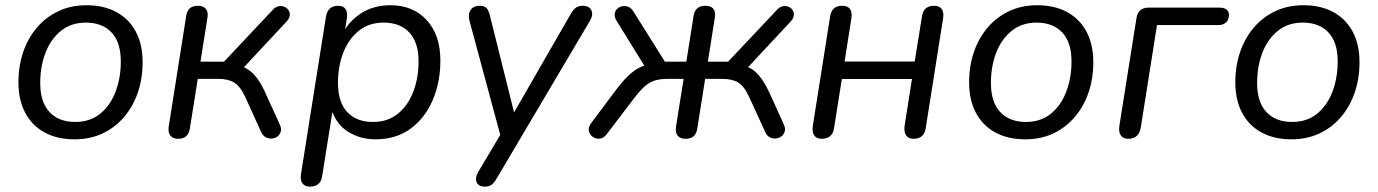

<svg xmlns="http://www.w3.org/2000/svg" viewBox="-20 -515 5182 722"><path d="M260.2 8.9Q195.1 8.9 147.6 -17Q100.1 -42.9 74.7 -91.1Q49.3 -139.2 49.3 -205.2Q49.3 -266.9 67.4 -319.7Q85.5 -372.4 119.5 -412Q153.6 -451.6 200.5 -473.4Q247.3 -495.3 305.4 -495.3Q371 -495.3 418.3 -469.3Q465.6 -443.4 490.9 -395.5Q516.3 -347.6 516.3 -281.2Q516.3 -219.4 498.2 -166.7Q480.1 -114 446.1 -74.4Q412 -34.8 365.2 -12.9Q318.3 8.9 260.2 8.9ZM262.7 -56.4Q318.2 -56.4 356.4 -87.1Q394.5 -117.9 414.4 -169.8Q434.3 -221.7 434.3 -284.1Q434.3 -355.8 399.5 -392.9Q364.6 -430 302.9 -430Q247.9 -430 209.5 -399.2Q171.1 -368.4 151.2 -317Q131.3 -265.7 131.3 -202.2Q131.3 -131 166.2 -93.7Q201 -56.4 262.7 -56.4Z M649.7 6.9Q629.8 6.9 620.6 -5Q611.4 -16.9 614.3 -38.2L680.2 -455.4Q686 -493.3 723.9 -493.3Q744.7 -493.3 754.2 -481.6Q763.6 -470 760.2 -449.1L733.9 -283.1H822.4L1006.4 -478.7Q1016.2 -489.4 1027.6 -491.6Q1039 -493.8 1049 -489.6Q1059 -485.5 1064.8 -477Q1070.6 -468.5 1069.6 -457.3Q1068.6 -446.1 1058.4 -434.9L886.4 -250.4L856.6 -273.2Q893.1 -270.2 922.9 -246.1Q952.7 -221.9 977.9 -165.9L1032 -46.9Q1039.3 -31.9 1035.8 -20.2Q1032.4 -8.6 1023.2 -1.8Q1014 5 1002.2 6Q990.3 6.9 979.4 1.1Q968.4 -4.7 962.1 -18.3L903.7 -147.2Q884.4 -189.7 861.4 -204Q838.5 -218.4 801.5 -218.4H723.7L693.8 -30.9Q688 6.9 649.7 6.9Z M1145.2 186.9Q1126.3 186.9 1117.3 174.6Q1108.4 162.2 1111.8 139.9L1205.7 -452.1Q1212.4 -493.3 1252.2 -493.3Q1271.1 -493.3 1279.4 -480.9Q1287.7 -468.5 1284.3 -445.7L1272.1 -369.6L1265.3 -383.7Q1292.2 -436.4 1339.1 -465.8Q1386 -495.3 1448.3 -495.3Q1533.4 -495.3 1584.7 -439.3Q1636 -383.3 1636 -286.9Q1636 -206.6 1607.5 -139.4Q1579.1 -72.1 1524.6 -31.6Q1470.1 8.9 1392.1 8.9Q1333.4 8.9 1287.5 -20.4Q1241.7 -49.8 1224.7 -110.3H1232.6L1191.3 148.1Q1185 186.9 1145.2 186.9ZM1382.3 -56.4Q1437.9 -56.4 1476 -87.1Q1514.1 -117.9 1534 -169.8Q1554 -221.7 1554 -284.1Q1554 -355.8 1519.1 -392.9Q1484.2 -430 1422.6 -430Q1367.5 -430 1329.1 -399.2Q1290.8 -368.4 1270.9 -317Q1250.9 -265.7 1250.9 -202.2Q1250.9 -131 1285.8 -93.7Q1320.7 -56.4 1382.3 -56.4Z M1803.1 186.9Q1787.1 186.9 1778.6 179.1Q1770.1 171.3 1769.9 158.8Q1769.7 146.4 1778 132.2L1871.4 -24.9L1866 10.2L1745.7 -435.9Q1738.9 -461.2 1749.6 -477.2Q1760.2 -493.3 1783.1 -493.3Q1800.6 -493.3 1809.1 -485Q1817.5 -476.8 1822.4 -455.9L1921.5 -58.6H1893.7L2126.8 -463.7Q2136 -479.2 2145.7 -486.2Q2155.4 -493.3 2170.9 -493.3Q2195.3 -493.3 2203.6 -476.7Q2211.9 -460.1 2199.2 -438.1L1847.3 156.8Q1838.6 172.3 1828.6 179.6Q1818.6 186.9 1803.1 186.9Z M2557.7 6.9Q2537.9 6.9 2528.4 -4.7Q2519 -16.4 2521.9 -37.7L2550.7 -218.4H2491Q2463.2 -218.4 2443 -212.4Q2422.8 -206.3 2405.1 -190.9Q2387.4 -175.5 2365.7 -147.2L2261.9 -11Q2252.7 1.7 2241.3 5Q2229.9 8.4 2219.2 4.7Q2208.6 1.1 2201.5 -7.4Q2194.5 -15.9 2193.8 -27.1Q2193.1 -38.3 2201.9 -50.4L2290.2 -168.7Q2319.1 -207.1 2341.4 -228.9Q2363.7 -250.7 2384.9 -260.8Q2406 -271 2430.5 -274L2413.7 -250.4L2297.6 -438.4Q2289.8 -452 2291.5 -463.1Q2293.2 -474.3 2300.9 -481.9Q2308.6 -489.4 2320 -491.6Q2331.4 -493.8 2342.6 -489.5Q2353.8 -485.1 2362.1 -471.5L2480.3 -283.1H2560.9L2588.2 -455.4Q2594.1 -493.3 2632.4 -493.3Q2653.3 -493.3 2662.4 -481.9Q2671.6 -470.4 2668.2 -449.6L2641.9 -283.1H2718L2902.4 -478.7Q2912.2 -489.4 2923.6 -491.6Q2935 -493.8 2945 -489.6Q2955 -485.5 2960.5 -477Q2966.1 -468.5 2965.1 -457.3Q2964.1 -446.1 2953.9 -434.9L2781.9 -250.4L2747 -273.7Q2794.3 -269.7 2822.3 -243.4Q2850.3 -217.1 2873.5 -165.9L2927.5 -46.9Q2934.3 -31.9 2930.9 -20.5Q2927.5 -9 2918.3 -2.3Q2909.1 4.5 2897.4 5.7Q2885.8 6.9 2874.6 1.1Q2863.5 -4.7 2857.7 -18.3L2798.6 -147.2Q2779.4 -190.1 2756.7 -204.3Q2733.9 -218.4 2696.5 -218.4H2631.7L2601.9 -30.9Q2596.1 6.9 2557.7 6.9Z M3070.2 6.9Q3050.3 6.9 3041.9 -5.7Q3033.4 -18.3 3036.3 -40.6L3101.7 -453.6Q3105.1 -474.4 3116.7 -483.9Q3128.3 -493.3 3146.8 -493.3Q3167.7 -493.3 3176.4 -480.9Q3185.1 -468.5 3181.7 -446.3L3155.9 -283.6H3419.7L3447 -453.6Q3450.4 -474.4 3462 -483.9Q3473.6 -493.3 3492 -493.3Q3512.9 -493.3 3521.4 -480.9Q3529.9 -468.5 3526.5 -446.3L3461.1 -33.3Q3458.2 -13.4 3446.6 -3.2Q3434.9 6.9 3416 6.9Q3396.1 6.9 3387.4 -5.9Q3378.7 -18.7 3381.5 -41L3409.4 -217.9H3145.7L3116.3 -33.3Q3113.4 -12.9 3101.5 -3Q3089.7 6.9 3070.2 6.9Z M3835.2 8.9Q3770.1 8.9 3722.6 -17Q3675.1 -42.9 3649.7 -91.1Q3624.3 -139.2 3624.3 -205.2Q3624.3 -266.9 3642.4 -319.7Q3660.5 -372.4 3694.5 -412Q3728.6 -451.6 3775.5 -473.4Q3822.3 -495.3 3880.4 -495.3Q3946 -495.3 3993.3 -469.3Q4040.6 -443.4 4065.9 -395.5Q4091.3 -347.6 4091.3 -281.2Q4091.3 -219.4 4073.2 -166.7Q4055.1 -114 4021.1 -74.4Q3987 -34.8 3940.2 -12.9Q3893.3 8.9 3835.2 8.9ZM3837.7 -56.4Q3893.2 -56.4 3931.4 -87.1Q3969.5 -117.9 3989.4 -169.8Q4009.3 -221.7 4009.3 -284.1Q4009.3 -355.8 3974.5 -392.9Q3939.6 -430 3877.9 -430Q3822.9 -430 3784.5 -399.2Q3746.1 -368.4 3726.2 -317Q3706.3 -265.7 3706.3 -202.2Q3706.3 -131 3741.2 -93.7Q3776 -56.4 3837.7 -56.4Z M4222.3 6.9Q4203.3 6.9 4194.6 -5.9Q4185.9 -18.8 4189.3 -41.7L4253.7 -447.4Q4260 -486.3 4299 -486.3H4565.3Q4582.9 -486.3 4592.1 -479.3Q4601.4 -472.2 4601.4 -459.6Q4601.4 -441.6 4590.9 -431.2Q4580.5 -420.7 4561.5 -420.7H4330.8L4269.8 -35.3Q4262.5 6.9 4222.3 6.9Z M4836.2 8.9Q4771.1 8.9 4723.6 -17Q4676.1 -42.9 4650.7 -91.1Q4625.3 -139.2 4625.3 -205.2Q4625.3 -266.9 4643.4 -319.7Q4661.5 -372.4 4695.5 -412Q4729.6 -451.6 4776.5 -473.4Q4823.3 -495.3 4881.4 -495.3Q4947 -495.3 4994.3 -469.3Q5041.6 -443.4 5066.9 -395.5Q5092.3 -347.6 5092.3 -281.2Q5092.3 -219.4 5074.2 -166.7Q5056.1 -114 5022.1 -74.4Q4988 -34.8 4941.2 -12.9Q4894.3 8.9 4836.2 8.9ZM4838.7 -56.4Q4894.2 -56.4 4932.4 -87.1Q4970.5 -117.9 4990.4 -169.8Q5010.3 -221.7 5010.3 -284.1Q5010.3 -355.8 4975.5 -392.9Q4940.6 -430 4878.9 -430Q4823.9 -430 4785.5 -399.2Q4747.1 -368.4 4727.2 -317Q4707.3 -265.7 4707.3 -202.2Q4707.3 -131 4742.2 -93.7Q4777 -56.4 4838.7 -56.4Z"/></svg>

Font: Nunito Variable Extra Light
Style: Italic
Weight: 200
Italic angle: -9°
Designer: Vernon Adams
Foundry: Vernon Adams
Version: Version 3.602